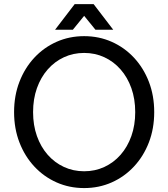

<svg xmlns="http://www.w3.org/2000/svg" viewBox="-20 -909 822 938"><path d="M141.6 -361.3Q141.6 -425.3 160.4 -478.3Q179.2 -531.2 213.1 -569.8Q247.1 -608.4 292.5 -629.4Q337.9 -650.4 391.1 -650.4Q444.3 -650.4 489.7 -629.4Q535.2 -608.4 569.1 -569.8Q603 -531.2 621.8 -478.3Q640.6 -425.3 640.6 -361.3Q640.6 -297.4 621.8 -244.4Q603 -191.4 569.1 -152.8Q535.2 -114.3 489.7 -93.3Q444.3 -72.3 391.1 -72.3Q337.9 -72.3 292.5 -93.3Q247.1 -114.3 213.1 -152.8Q179.2 -191.4 160.4 -244.4Q141.6 -297.4 141.6 -361.3ZM48.8 -361.3Q48.8 -280.8 75 -213.1Q101.1 -145.5 147.7 -95.5Q194.3 -45.4 256.6 -17.8Q318.8 9.8 391.1 9.8Q463.4 9.8 525.6 -17.8Q587.9 -45.4 634.5 -95.5Q681.2 -145.5 707.3 -213.1Q733.4 -280.8 733.4 -361.3Q733.4 -441.9 707.3 -509.5Q681.2 -577.1 634.5 -627.2Q587.9 -677.2 525.6 -704.8Q463.4 -732.4 391.1 -732.4Q318.8 -732.4 256.6 -704.8Q194.3 -677.2 147.7 -627.2Q101.1 -577.1 75 -509.5Q48.8 -441.9 48.8 -361.3ZM446.3 -763.7H533.2L437.5 -888.7H344.7ZM335.9 -763.7 437.5 -888.7H344.7L249 -763.7Z"/></svg>

Font: Giphurs
Style: Regular
Weight: 400
Version: Version 2.010